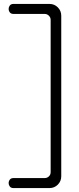

<svg xmlns="http://www.w3.org/2000/svg" viewBox="-20 -846 402 978"><path d="M232 112H49Q36 112 30 104Q24 96 24 87Q24 77 30 69Q36 61 49 61H208Q220 61 229 52.5Q238 44 238 31V-745Q238 -757 229 -766Q220 -775 208 -775H49Q36 -775 30 -783Q24 -791 24 -801Q24 -810 30 -818Q36 -826 49 -826H232Q257 -826 274.5 -808.5Q292 -791 292 -766V52Q292 77 274.5 94.5Q257 112 232 112Z"/></svg>

Font: Kiwi Maru
Style: Regular
Weight: 400
Designer: Hiroki-Chan
Version: Version 1.100